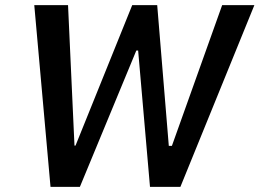

<svg xmlns="http://www.w3.org/2000/svg" viewBox="-20 -725 1007 745"><path d="M176 0 113 -705H244L269 -160H273L493 -705H590L635 -159H647L842 -705H967L680 0H562L516 -529H509L290 0Z"/></svg>

Font: Nunito Sans 7pt Condensed
Style: Bold Italic
Weight: 700
Width: 3
Italic angle: -9°
Designer: Vernon Adams
Foundry: Vernon Adams
Version: Version 3.101;gftools[0.9.27]